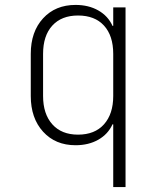

<svg xmlns="http://www.w3.org/2000/svg" viewBox="-20 -580 640 780"><path d="M440 180V-75H437Q419 -35 379.5 -12.5Q340 10 287 10Q205 10 155 -45Q105 -100 105 -190V-361Q105 -451 155 -505.5Q205 -560 287 -560Q340 -560 379.5 -537.5Q419 -515 437 -475H440V-550H490V180ZM297 -33Q365 -33 402.5 -75Q440 -117 440 -190V-361Q440 -435 402.5 -476Q365 -517 297 -517Q230 -517 192.5 -476Q155 -435 155 -361V-190Q155 -117 192.5 -75Q230 -33 297 -33Z"/></svg>

Font: NKDuy Mono Thin
Style: Regular
Weight: 100
Monospace: yes
Designer: NKDuy
Foundry: NKDuy
Version: Version 2.251; ttfautohint (v1.8.4.7-5d5b)